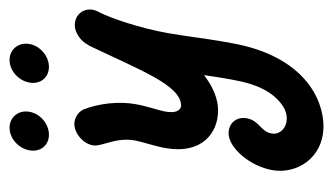

<svg xmlns="http://www.w3.org/2000/svg" viewBox="-171 -314 714 412"><g transform="rotate(-90 186.0 -108.0)"><path d="M297.6 -401.8C301.7 -425.5 286 -444.5 263.3 -444.5C240.6 -444.5 219 -425.5 214.8 -401.8C210.7 -378.2 225.7 -360 248.4 -360C271.1 -360 293.4 -378.2 297.6 -401.8ZM152.1 -401.8C156.3 -425.5 140.6 -444.5 117.8 -444.5C95.1 -444.5 73.6 -425.5 69.4 -401.8C65.2 -378.2 80.2 -360 102.9 -360C125.7 -360 148 -378.2 152.1 -401.8ZM90.6 -175.5C87.8 -159.9 78.5 -133.8 74.2 -109.4C60.5 -31.6 107 2.9 154.5 2.9C165 2.9 193.1 2 230.8 -27.3C228.2 -7.3 224.8 11.8 221.5 30.9C216.2 60.9 208.8 87.3 196 108.2C185.2 126.5 163.2 150.4 137.7 150.4C118.5 150.4 105.8 137.8 105.1 123.6C105.1 121.3 105.3 119.2 105.7 117.2C109.7 94.5 133.5 91.3 138.2 64.5C142.1 42.7 127.9 25.5 106 25.5C74.8 25.5 35.4 71.2 26.9 119.5C17.8 170.9 52.2 229.1 121.3 229.1C178.7 229.1 272 187.6 299.5 31.8L302.1 17.7C309.6 -25 314.2 -66.3 321 -105C331.4 -164.1 352.8 -226.7 366 -252.7C366.2 -253.6 367.1 -253.6 367.2 -254.5C368.6 -257.3 370.5 -262.7 371 -265.5C374.8 -287.3 359.7 -304.5 337.9 -304.5C321.5 -304.5 302.7 -290.9 295.5 -275.5C295.3 -274.5 294.6 -275.5 294.4 -274.5C239.5 -159.4 208.5 -76.4 164.9 -76.4C163.9 -76.6 146.7 -76.8 152.7 -110.9C154.9 -123.6 164.1 -149.1 168.6 -174.5C175 -210.9 169.8 -253.6 157.2 -285.5C152.8 -296.4 138.9 -305.5 126.2 -305.5H125.3C104.2 -304.5 83.8 -286.4 80.1 -265.5C76.7 -246.6 98 -217.6 90.6 -175.5Z"/></g></svg>

Font: TudorRose
Style: Oblique
Weight: 500
Italic angle: 10°
Version: Version 001.000